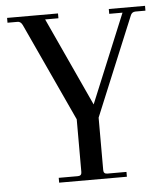

<svg xmlns="http://www.w3.org/2000/svg" viewBox="-48 -673 623 717"><g transform="rotate(-5 263.5 -315.0)"><path d="M386.2 -629.9H522V-611.8H484.9Q470.7 -611.8 465.8 -598.1L313 -229V-32.2Q313 -18.1 327.1 -18.1H398.9V0H145V-18.1H216.8Q231 -18.1 231 -32.2V-230L61 -598.1Q54.2 -612.3 42 -611.8H4.9V-629.9H195.8V-611.8H146L298.8 -279.8L436 -611.8H386.2Z"/></g></svg>

Font: Arapey-Regular
Style: Regular
Weight: 400
Designer: Eduardo Rodriguez Tunni
Foundry: Eduardo Rodriguez Tunni
Version: Version 1.002